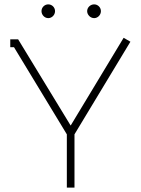

<svg xmlns="http://www.w3.org/2000/svg" viewBox="-20 -859 647 879"><path d="M379 -808C379 -791 394 -776 411 -776C428 -776 442 -791 442 -808C442 -825 428 -839 411 -839C394 -839 379 -825 379 -808ZM170 -808C170 -791 184 -776 201 -776C218 -776 232 -791 232 -808C232 -825 218 -839 201 -839C184 -839 170 -825 170 -808ZM304 -285H303L63 -679H27V-643H44L286 -244V0H321V-244L577 -668L546 -686Z"/></svg>

Font: Rawengulk
Style: Regular
Weight: 400
Version: Version 0.9